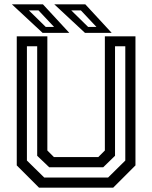

<svg xmlns="http://www.w3.org/2000/svg" viewBox="-20 -868 704 888"><path d="M160.5 0 57.5 -103V-700H199V-172L229.5 -141.5H434.5L465 -172V-700H606.5V-103L503.5 0ZM184.5 -47H480L559.5 -125.5V-654H512V-147.5L457.5 -94.5H207.5L152 -147.5V-654H104.5V-125.5ZM496.5 -716H373L231 -848H374.5ZM426 -743.5 354 -820H309.5L387.5 -743.5ZM300.5 -716H177L35 -848H178.5ZM230 -743.5 158 -820H113.5L191.5 -743.5Z"/></svg>

Font: Tourney Thin Medium
Style: Regular
Weight: 500
Version: Version 1.015